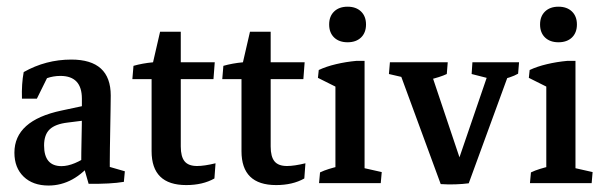

<svg xmlns="http://www.w3.org/2000/svg" viewBox="-20 -558 1845 585"><path d="M227.5 -52.7Q227.5 -93.3 228.5 -135.5Q229.5 -177.7 229.5 -214.8V-257.3Q229.5 -326.7 164.1 -326.7Q121.1 -326.7 83.5 -298.3L46.9 -257.3Q45.4 -302.2 52.2 -338.4Q119.6 -376.5 197.3 -376.5Q317.4 -376.5 317.4 -267.1Q317.4 -253.4 316.9 -225.6Q316.4 -197.8 315.9 -166Q315.4 -134.3 314.9 -106.7Q314.5 -79.1 314.5 -64.5ZM46.9 -257.3 53.2 -313.5 133.8 -341.3 92.3 -257.3ZM127.9 7.3Q80.1 7.3 52 -19.8Q23.9 -46.9 23.9 -92.8Q23.9 -190.9 167.5 -221.2L250 -238.8L256.3 -193.4L186.5 -184.6Q148.4 -180.2 131.3 -163.8Q114.3 -147.5 114.3 -114.7Q114.3 -51.8 167.5 -51.8Q204.6 -51.8 255.9 -88.4L264.6 -67.9Q205.1 7.3 127.9 7.3ZM250 2 231 -64 314.5 -85.9V-29.8L301.3 -53.2L360.4 -36.1L357.4 -3.9Q316.4 2.9 250 2Z M547.4 5.9Q441.9 5.9 441.9 -97.2V-333.5L446.3 -368.2L467.8 -461.4H530.8V-111.8Q530.8 -80.6 542.5 -66.4Q554.2 -52.2 580.6 -52.2Q602.5 -52.2 636.7 -60.5L633.3 -14.2Q597.7 5.9 547.4 5.9ZM383.3 -316.9 386.7 -357.4Q414.1 -365.2 446.3 -368.2H634.3L630.4 -316.9Z M821.3 5.9Q715.8 5.9 715.8 -97.2V-333.5L720.2 -368.2L741.7 -461.4H804.7V-111.8Q804.7 -80.6 816.4 -66.4Q828.1 -52.2 854.5 -52.2Q876.5 -52.2 910.6 -60.5L907.2 -14.2Q871.6 5.9 821.3 5.9ZM657.2 -316.9 660.6 -357.4Q688 -365.2 720.2 -368.2H908.2L904.3 -316.9Z M1002 -2.9V-333.5L1090.8 -342.8V-2.9ZM1002 -249.5V-312L1016.1 -287.1L948.7 -320.8L951.2 -344.7Q974.1 -355.5 1003.9 -362.5Q1033.7 -369.6 1066.4 -372.6H1090.8V-294.9ZM952.1 0 955.1 -32.7Q967.3 -38.6 982.2 -43.2Q997.1 -47.9 1014.6 -51.8L1002 -12.2V-82H1090.8V-12.2L1080.1 -47.9L1143.1 -33.7L1140.1 0ZM1039.1 -429.2Q1013.2 -429.2 998 -443.8Q982.9 -458.5 982.9 -483.4Q982.9 -508.3 998 -522.9Q1013.2 -537.6 1039.1 -537.6Q1064.9 -537.6 1080.1 -522.9Q1095.2 -508.3 1095.2 -483.4Q1095.2 -458.5 1080.1 -443.8Q1064.9 -429.2 1039.1 -429.2Z M1408.2 0.5 1353 0 1466.8 -332.5 1472.2 -318.4 1417 -332.5 1419.4 -368.2H1561.5L1558.6 -333.5Q1547.4 -327.1 1533.4 -322.5Q1519.5 -317.9 1505.4 -314.5L1529.8 -332ZM1322.8 2.9 1199.7 -332 1225.6 -318.4 1165 -332.5 1168 -368.2H1344.2L1341.3 -332.5Q1331.1 -327.6 1317.1 -323.2Q1303.2 -318.8 1289.1 -315.4L1296.4 -327.6L1396 -30.8L1408.2 0.5Q1390.1 2.9 1367.2 3.7Q1344.2 4.4 1322.8 2.9Z M1644.5 -2.9V-333.5L1733.4 -342.8V-2.9ZM1644.5 -249.5V-312L1658.7 -287.1L1591.3 -320.8L1593.8 -344.7Q1616.7 -355.5 1646.5 -362.5Q1676.3 -369.6 1709 -372.6H1733.4V-294.9ZM1594.7 0 1597.7 -32.7Q1609.9 -38.6 1624.8 -43.2Q1639.6 -47.9 1657.2 -51.8L1644.5 -12.2V-82H1733.4V-12.2L1722.7 -47.9L1785.6 -33.7L1782.7 0ZM1681.6 -429.2Q1655.8 -429.2 1640.6 -443.8Q1625.5 -458.5 1625.5 -483.4Q1625.5 -508.3 1640.6 -522.9Q1655.8 -537.6 1681.6 -537.6Q1707.5 -537.6 1722.7 -522.9Q1737.8 -508.3 1737.8 -483.4Q1737.8 -458.5 1722.7 -443.8Q1707.5 -429.2 1681.6 -429.2Z"/></svg>

Font: Markazi Text Medium
Style: Regular
Weight: 500
Designer: Borna Izadpanah (Arabic designer), Fiona Ross (Arabic design director) and Florian Runge (Latin designer)
Foundry: Borna Izadpanah and Florian Runge
Version: Version 1.001